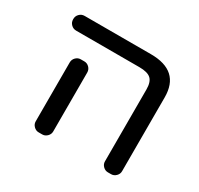

<svg xmlns="http://www.w3.org/2000/svg" viewBox="-118 -692 847 816"><g transform="rotate(30 305.5 -284.0)"><path d="M80.1 -474.6Q65.4 -474.6 55.2 -484.9Q44.9 -495.1 44.9 -509.8V-511.7Q44.9 -526.4 55.2 -536.6Q65.4 -546.9 80.1 -546.9H405.3Q547.9 -546.9 547.9 -417V-54.7Q547.9 -41 537.6 -30.8Q527.3 -20.5 513.7 -20.5H498Q484.4 -20.5 474.1 -30.8Q463.9 -41 463.9 -54.7V-407.2Q463.9 -444.3 447.3 -459.5Q430.7 -474.6 390.6 -474.6ZM175.8 -378.9Q189.5 -378.9 199.7 -368.7Q210 -358.4 210 -343.8V-99.6V-54.7Q210 -41 199.7 -30.8Q189.5 -20.5 175.8 -20.5H158.2Q144.5 -20.5 134.3 -30.8Q124 -41 124 -54.7V-99.6V-343.8Q124 -358.4 134.3 -368.7Q144.5 -378.9 158.2 -378.9Z"/></g></svg>

Font: Gen Jyuu GothicL Regular
Style: Regular
Weight: 400
Designer: [Source Han Sans]
Ryoko NISHIZUKA  (kana & ideographs); Paul D. Hunt (Latin, Greek & Cyrillic); Wenlong ZHANG  (bopomofo
Version: Version 1.002.20150607